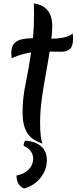

<svg xmlns="http://www.w3.org/2000/svg" viewBox="-20 -770 441 1106"><path d="M211 -63Q211 -21 214.5 10.5Q218 42 225 57Q160 36 135 -7Q110 -50 110 -122Q110 -205 127.5 -287.5Q145 -370 159 -468Q134 -464 106.5 -456.5Q79 -449 47 -435Q47 -442 46 -449.5Q45 -457 45 -465Q45 -502 62 -520Q79 -538 107.5 -544Q136 -550 170 -550Q173 -581 174.5 -615Q176 -649 176 -685Q176 -701 175.5 -717.5Q175 -734 175 -750Q281 -736 281 -618Q281 -602 279.5 -584Q278 -566 276 -547Q311 -547 343.5 -553Q376 -559 399 -577Q399 -571 400 -564Q401 -557 401 -550Q401 -504 383 -488Q365 -472 336 -472Q317 -472 299.5 -472.5Q282 -473 266 -473Q256 -409 243 -338.5Q230 -268 220.5 -198Q211 -128 211 -63ZM125 40Q184 44 217 73Q250 102 250 152Q250 208 214 253.5Q178 299 119 316Q75 297 75 241Q119 233 145 206.5Q171 180 171 145Q171 94 116 70Q116 54 125 40Z"/></svg>

Font: Merienda Medium
Style: Regular
Weight: 500
Designer: Eduardo Rodriguez Tunni
Foundry: Eduardo Rodriguez Tunni
Version: Version 2.001; ttfautohint (v1.8.4.7-5d5b)